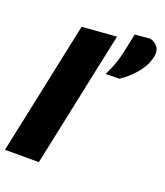

<svg xmlns="http://www.w3.org/2000/svg" viewBox="-150 -895 853 993"><g transform="rotate(20 276.5 -398.5)"><path d="M-5 0Q6 -52.5 16.5 -102Q27 -151.5 40.5 -214.5L99 -492.5Q112 -553.5 124.2 -612.5Q136.5 -671.5 150 -733.5L339.5 -748Q327 -690 313.8 -626.8Q300.5 -563.5 285.5 -493.5L227 -215Q213.5 -151 203 -101.8Q192.5 -52.5 181.5 0ZM350 -546.5Q367.5 -580.5 380.2 -616.8Q393 -653 400 -686.5Q405.5 -712.5 411 -738.5Q416.5 -764.5 421.5 -789.5L503.5 -797Q531 -792 546.8 -770.2Q562.5 -748.5 555.5 -716Q547.5 -679 526.5 -647.2Q505.5 -615.5 478.5 -590.2Q451.5 -565 426 -548Z"/></g></svg>

Font: Commissioner ExtraBold
Style: Italic
Weight: 800
Italic angle: -12°
Designer: Kostas Bartsokas
Foundry: Kostas Bartsokas
Version: Version 1.000; ttfautohint (v1.8.3)